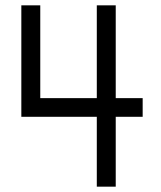

<svg xmlns="http://www.w3.org/2000/svg" viewBox="-20 -700 605 720"><path d="M60 -262V-680H131V-301L100 -332H515V-262ZM343 0V-680H414V0Z"/></svg>

Font: Teachers
Style: Regular
Weight: 400
Designer: Alfredo Marco Pradil, Chank Diesel
Version: Version 1.001